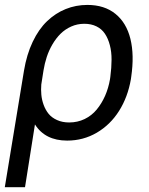

<svg xmlns="http://www.w3.org/2000/svg" viewBox="-27 -573 618 796"><path d="M-7.1 203.1 72.4 -279.8Q83.5 -346.9 108.5 -399.5Q133.5 -452.1 168.3 -485.3Q203.1 -518.5 245.4 -535.5Q287.6 -552.6 335.2 -552.6Q405.9 -552.6 451.5 -515.6Q497.2 -478.7 513.7 -411.8Q530.2 -344.8 517 -254.3L515.6 -244.3Q502.8 -170.5 466.6 -113.1Q430.4 -55.8 374.3 -22.9Q318.2 9.9 251.4 9.9Q160.2 9.9 117.9 -57.2L76.7 203.1ZM144.2 -222.7Q142.4 -201 144.4 -180.2Q146.3 -159.4 153.9 -138.3Q161.6 -117.2 174.5 -101.2Q187.5 -85.2 209.5 -75.3Q231.5 -65.3 259.9 -65.3Q294.4 -65.3 323.9 -79.5Q353.3 -93.8 373.9 -118.8Q394.5 -143.8 408.6 -175.6Q422.6 -207.4 429 -244.3L430.4 -254.3Q435.4 -292.3 435.5 -325.3Q435.7 -358.3 428.4 -385.8Q421.2 -413.4 408 -433.1Q394.9 -452.8 373 -463.6Q351.2 -474.4 322.4 -474.4Q293.7 -474.4 268.3 -463.1Q242.9 -451.7 224.1 -433.1Q205.3 -414.4 190.5 -389.2Q175.8 -364 166.9 -337Q158 -310 153.4 -281.2Z"/></svg>

Font: Karasuma Gothic
Style: Italic
Weight: 400
Italic angle: -9.39999°
Designer: Rasmus Andersson / Ryoko Nishizuka
Foundry: Genbu
Version: Version 1.00